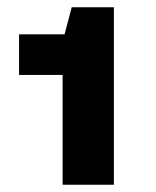

<svg xmlns="http://www.w3.org/2000/svg" viewBox="-20 -820 436 536"><path d="M154.8 -304.2V-610.8H33.2V-724.1H160.2L180.2 -799.8H297.9V-304.2Z"/></svg>

Font: Hubot Sans Expanded
Style: Bold
Weight: 700
Width: 7
Designer: Deni Anggara
Foundry: GitHub
Version: Version 1.001;gftools[0.9.31]